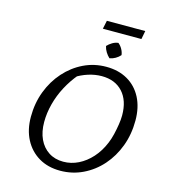

<svg xmlns="http://www.w3.org/2000/svg" viewBox="-133 -1036 1012 1150"><g transform="rotate(15 372.5 -461.0)"><path d="M347 9Q271 9 214.5 -24.5Q158 -58 126.5 -118Q95 -178 95 -258Q95 -343 123 -416.5Q151 -490 200.5 -545.5Q250 -601 315 -632.5Q380 -664 455 -664Q531 -664 587.5 -631.5Q644 -599 675 -539Q706 -479 706 -398Q706 -312 678.5 -238.5Q651 -165 602 -109.5Q553 -54 487.5 -22.5Q422 9 347 9ZM351 -48Q400 -48 444.5 -70Q489 -92 525.5 -132.5Q562 -173 585 -229Q596 -255 603.5 -286.5Q611 -318 616 -350Q621 -382 621 -407Q621 -499 573.5 -551Q526 -603 443 -603Q402 -603 359.5 -589.5Q317 -576 275 -549L306 -572Q267 -526 238.5 -472.5Q210 -419 195 -361.5Q180 -304 180 -249Q180 -188 201 -143Q222 -98 260.5 -73Q299 -48 351 -48ZM375 -879 386 -931H624L614 -879ZM487 -821Q502 -809 512 -791Q522 -773 524 -755Q512 -741 494.5 -731Q477 -721 459 -718Q445 -731 434.5 -748Q424 -765 420 -784Q433 -798 450.5 -808.5Q468 -819 487 -821Z"/></g></svg>

Font: Piazzolla Thin
Style: Italic
Weight: 400
Italic angle: -11.3°
Version: Version 2.005